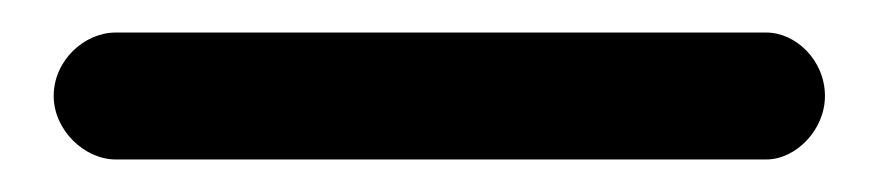

<svg xmlns="http://www.w3.org/2000/svg" viewBox="-20 -20 540 118"><path d="M51 78H451C469 78 487 60 487 39C487 17 469 0 451 0H51C32 0 13 17 13 39C13 60 32 78 51 78Z"/></svg>

Font: SN Pro Book
Style: Regular
Weight: 350
Designer: Tobias Whetton
Foundry: Supernotes
Version: Version 1.003;Glyphs 3.3 (3324)